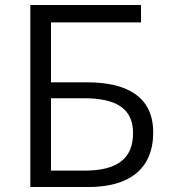

<svg xmlns="http://www.w3.org/2000/svg" viewBox="-20 -752 683 772"><path d="M102 0H335C497 0 596 -70 596 -220C596 -365 487 -421 331 -421H185V-662H547V-732H102ZM185 -66V-357H317C447 -357 515 -316 515 -217C515 -113 450 -66 320 -66Z"/></svg>

Font: ChiuKong Gothic CL Normal
Style: Regular
Weight: 350
Designer: Ryoko NISHIZUKA 西塚涼子 (kana, bopomofo & ideographs); Paul D. Hunt (Latin, Greek & Cyrillic); Sandoll Communications 산돌커뮤니
Foundry: Adobe
Version: Version 1.300